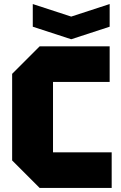

<svg xmlns="http://www.w3.org/2000/svg" viewBox="-20 -929 598 949"><path d="M40 -136V-564L176 -700H522V-524H242V-176H532V0H176ZM522 -909V-797L332 -735L142 -797V-909L332 -847Z"/></svg>

Font: Tektur ExtraBold
Style: Regular
Weight: 800
Designer: Adam Jagosz
Foundry: Adam Jagosz
Version: Version 1.005;gftools[0.9.30]